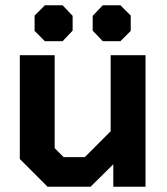

<svg xmlns="http://www.w3.org/2000/svg" viewBox="-20 -707 631 727"><path d="M55 -105V-498H187V-146L221 -112H301L399 -210V-498H531V0H409V-85L323 0H160ZM111 -590V-648L150 -687H217L255 -647V-591L217 -551H150ZM331 -591V-647L369 -687H436L475 -648V-590L436 -551H369Z"/></svg>

Font: Chakra Petch
Style: Bold
Weight: 700
Designer: Katatrad Aksorn Co.,Ltd.
Foundry: Cadson Demak Co.,Ltd.
Version: Version 1.000; ttfautohint (v1.6)